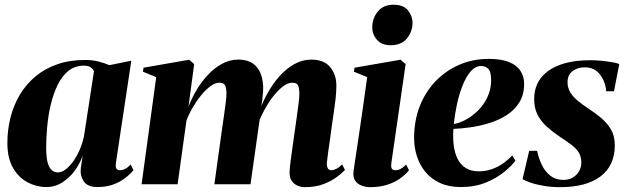

<svg xmlns="http://www.w3.org/2000/svg" viewBox="-20 -762 2594 794"><path d="M459.5 -89.5Q457 -70.5 461.8 -64.2Q466.5 -58 475.5 -58Q486.5 -58 497.5 -63.5Q508.5 -69 520 -82L532 -58.5Q518 -41 496.5 -24.8Q475 -8.5 446.8 1.5Q418.5 11.5 383.5 11.5Q340.5 11.5 325.2 -13.8Q310 -39 314.5 -69.5L322 -119Q312.5 -89.5 291.5 -59.5Q270.5 -29.5 239.8 -9Q209 11.5 171.5 11.5Q131 11.5 94 -8Q57 -27.5 33.8 -67.8Q10.5 -108 10.5 -170Q10.5 -225.5 23.5 -276.5Q36.5 -327.5 62.2 -370.5Q88 -413.5 126.5 -445.8Q165 -478 216.5 -496Q268 -514 331.5 -514Q362.5 -514 386.8 -507.8Q411 -501.5 432.5 -492.5L523 -511ZM368.5 -466.5Q366.5 -475 356.2 -482.8Q346 -490.5 327.5 -490.5Q289.5 -490.5 262.8 -468.8Q236 -447 218.2 -410.5Q200.5 -374 190 -329.5Q179.5 -285 175.2 -238.8Q171 -192.5 171 -152Q171 -109 177.8 -87Q184.5 -65 195.8 -57Q207 -49 219.5 -49Q234.5 -49 250.2 -60.5Q266 -72 281 -92.2Q296 -112.5 308 -139.2Q320 -166 327 -197Z M783 -497 759.5 -321Q771.5 -353 791.2 -387Q811 -421 837.8 -450.2Q864.5 -479.5 896.8 -497.5Q929 -515.5 965.5 -515.5Q1006.5 -515.5 1030.5 -495.8Q1054.5 -476 1063.2 -441.2Q1072 -406.5 1066 -362.5Q1065.5 -355 1063.8 -342.5Q1062 -330 1059.8 -316.2Q1057.5 -302.5 1055.5 -291.5L1040 -264.5Q1057 -321 1081.2 -367Q1105.5 -413 1135.2 -446.2Q1165 -479.5 1198.2 -497.5Q1231.5 -515.5 1267 -515.5Q1320.5 -515.5 1345.8 -484Q1371 -452.5 1371 -409.5Q1371 -382.5 1368 -355.2Q1365 -328 1360.8 -300.2Q1356.5 -272.5 1352.5 -244Q1349.5 -218 1345 -187.8Q1340.5 -157.5 1336.8 -130.8Q1333 -104 1331.5 -87.5Q1331.5 -70 1337 -64Q1342.5 -58 1349.5 -58Q1358.5 -58 1370.2 -63.5Q1382 -69 1395 -82L1406.5 -59Q1393.5 -45 1371.2 -28.8Q1349 -12.5 1316.5 -0.2Q1284 12 1240 12Q1226 12 1211.2 6Q1196.5 0 1187 -13.2Q1177.5 -26.5 1177.5 -48.5Q1177.5 -60.5 1181 -90.2Q1184.5 -120 1189.8 -155.2Q1195 -190.5 1199 -219.5Q1203.5 -253 1208 -283.5Q1212.5 -314 1215.2 -337.5Q1218 -361 1218 -373Q1218 -396.5 1212.8 -408.2Q1207.5 -420 1188.5 -420Q1170.5 -420 1149.2 -403.8Q1128 -387.5 1107 -359.8Q1086 -332 1067.8 -296.8Q1049.5 -261.5 1038 -223.5L1060.5 -315.5Q1058 -298 1056.8 -287.2Q1055.5 -276.5 1053.8 -266Q1052 -255.5 1049.5 -237.5L1016 0H866.5L897 -219.5Q902 -253 906.2 -283.5Q910.5 -314 913.5 -337.5Q916.5 -361 916.5 -373Q916.5 -396.5 911.2 -408.2Q906 -420 887 -420Q870 -420 850.5 -405.8Q831 -391.5 812 -368.2Q793 -345 777 -317.5Q761 -290 751 -263L714.5 0H565.5L626 -443L571 -465.5L573.5 -482L762.5 -515Z M1510.5 12Q1493 12 1475.8 5.8Q1458.5 -0.5 1448.8 -15Q1439 -29.5 1442 -54Q1442.5 -59 1446.2 -83.2Q1450 -107.5 1455.8 -146.5Q1461.5 -185.5 1468.8 -234Q1476 -282.5 1483.5 -336.2Q1491 -390 1498.5 -443L1443.5 -465.5L1446 -482L1636.5 -515L1657.5 -497L1598.5 -88.5Q1596 -70 1600.8 -64Q1605.5 -58 1614.5 -58Q1626 -58 1636.2 -63.2Q1646.5 -68.5 1659.5 -81.5L1671.5 -58Q1656.5 -39.5 1634 -23.5Q1611.5 -7.5 1580.8 2.2Q1550 12 1510.5 12ZM1595.5 -575Q1559 -575 1539.2 -597.2Q1519.5 -619.5 1519.5 -648.5Q1519.5 -687 1542.8 -714.8Q1566 -742.5 1607 -742.5Q1648.5 -742.5 1667.2 -719Q1686 -695.5 1686 -668Q1686 -631.5 1663 -603.2Q1640 -575 1595.5 -575Z M2111.5 -97.5Q2097 -77.5 2066 -51.8Q2035 -26 1989.5 -7.2Q1944 11.5 1885.5 11.5Q1836 11.5 1799.2 -5.5Q1762.5 -22.5 1739 -51.2Q1715.5 -80 1704 -116.2Q1692.5 -152.5 1692.5 -191.5Q1692.5 -261.5 1715.2 -321Q1738 -380.5 1780 -424.8Q1822 -469 1878.5 -493.8Q1935 -518.5 2001.5 -518.5Q2054 -518.5 2086 -505Q2118 -491.5 2132.8 -468.2Q2147.5 -445 2147.5 -415Q2147.5 -371 2128.2 -339.5Q2109 -308 2076.8 -287Q2044.5 -266 2005.8 -253.8Q1967 -241.5 1927.5 -235.8Q1888 -230 1855 -229Q1852.5 -194 1856.2 -162.2Q1860 -130.5 1871.8 -106.2Q1883.5 -82 1905.2 -67.8Q1927 -53.5 1960 -53.5Q1990 -53.5 2015.8 -63Q2041.5 -72.5 2062.2 -87.5Q2083 -102.5 2098.5 -119.5ZM1969.5 -489Q1945.5 -489 1926.2 -466.5Q1907 -444 1892.8 -408Q1878.5 -372 1869.5 -330Q1860.5 -288 1857 -249Q1877 -252.5 1898.5 -263Q1920 -273.5 1940 -289.8Q1960 -306 1976 -327.2Q1992 -348.5 2001.5 -374.5Q2011 -400.5 2011 -430.5Q2011 -464.5 1999.8 -476.8Q1988.5 -489 1969.5 -489Z M2519 -384.5H2487Q2484 -424 2461.2 -453.8Q2438.5 -483.5 2398.5 -483.5Q2380 -483.5 2363.8 -477Q2347.5 -470.5 2337.2 -457.2Q2327 -444 2327 -422Q2327 -398 2339 -379Q2351 -360 2370.8 -344Q2390.5 -328 2414.5 -312Q2447 -291 2471 -269.8Q2495 -248.5 2508.8 -222.5Q2522.5 -196.5 2522.5 -160.5Q2522.5 -119 2507.5 -86.8Q2492.5 -54.5 2463.5 -32.5Q2434.5 -10.5 2392.5 0.8Q2350.5 12 2295.5 12Q2262.5 12 2230.2 6.8Q2198 1.5 2173.8 -6.8Q2149.5 -15 2141 -21.5L2168.5 -138.5H2201Q2207.5 -107.5 2220.8 -80Q2234 -52.5 2256 -35.2Q2278 -18 2310 -18Q2331.5 -18 2348.2 -27.5Q2365 -37 2374.5 -53.5Q2384 -70 2384 -90Q2384 -113 2374.2 -129.8Q2364.5 -146.5 2344.5 -162Q2324.5 -177.5 2294.5 -197Q2266 -216 2242 -237.5Q2218 -259 2203.5 -286.5Q2189 -314 2189 -351Q2189 -404 2217.2 -440Q2245.5 -476 2297.5 -494.5Q2349.5 -513 2422 -513Q2444 -513 2468.8 -510.5Q2493.5 -508 2513.5 -504.5Q2533.5 -501 2541 -497Z"/></svg>

Font: Merriweather 144pt ExtraBold
Style: Italic
Weight: 800
Italic angle: -7.8°
Version: Version 2.101